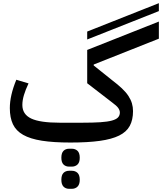

<svg xmlns="http://www.w3.org/2000/svg" viewBox="-20 -887 1022 1211"><path d="M424 12Q317 12 244 0.5Q171 -11 126 -36.5Q81 -62 61.5 -103.5Q42 -145 42 -205Q42 -285 83 -384L160 -361Q141 -321 131 -287.5Q121 -254 121 -225Q121 -166 176.5 -139.5Q232 -113 358 -113H498Q567 -113 612.5 -116Q658 -119 685.5 -126.5Q713 -134 724.5 -146.5Q736 -159 736 -177Q736 -191 726 -205.5Q716 -220 687 -241L530 -362V-572L982 -751V-643L571 -480V-474L686 -382Q723 -354 748.5 -330Q774 -306 789.5 -282.5Q805 -259 812 -235.5Q819 -212 819 -186Q819 -131 798.5 -93Q778 -55 731.5 -32Q685 -9 609.5 1.5Q534 12 424 12ZM530 -688 982 -867V-817L530 -638ZM417 304Q394 304 380.5 290Q367 276 367 247Q367 217 380.5 203.5Q394 190 417 190H432Q455 190 469 203.5Q483 217 483 247Q483 276 469 290Q455 304 432 304ZM417 164Q394 164 380.5 150.5Q367 137 367 108Q367 78 380.5 64.5Q394 51 417 51H432Q455 51 469 64.5Q483 78 483 108Q483 137 469 150.5Q455 164 432 164Z"/></svg>

Font: IBM Plex Sans Arabic Medium
Style: Regular
Weight: 500
Designer: Mike Abbink, Paul van der Laan, Pieter van Rosmalen, Wael Morcos, Khajak Apelian
Foundry: Bold Monday
Version: Version 1.1